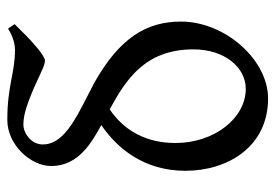

<svg xmlns="http://www.w3.org/2000/svg" viewBox="-134 -375 753 525"><g transform="rotate(90 242.5 -112.5)"><path d="M223 -408C303 -408 371 -322 371 -216C371 -184 367 -95 279 -36C196 -81 115 -134 115 -265C115 -350 164 -408 223 -408ZM59 242C68 235 93 223 116 223C180 223 214 244 308 244C376 244 434 180 434 124C434 48 367 12 322 -13C385 -56 447 -129 447 -243C447 -358 382 -469 249 -469C144 -469 39 -352 39 -231C39 -136 84 -63 206 6L268 38C336 73 375 104 375 147C375 179 344 200 321 200C301 200 278 196 220 171L174 150C161 144 151 141 146 141C132 141 90 180 78 192L46 224C54 235 54 237 59 242Z"/></g></svg>

Font: Temporarium
Style: Regular
Weight: 400
Version: Version 1.1